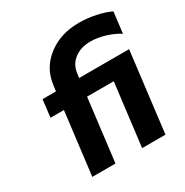

<svg xmlns="http://www.w3.org/2000/svg" viewBox="-173 -900 1003 1041"><g transform="rotate(-30 328.0 -380.0)"><path d="M465 -641Q405 -641 364.5 -610Q324 -579 318 -527L314 -500H627L566 0H420L468 -391H301L253 0H108L156 -391H72L85 -500H169L174 -536Q186 -636 266 -698Q346 -760 462 -760Q514 -760 566.5 -749Q619 -738 656 -720L640 -589Q602 -613 555 -627Q508 -641 465 -641Z"/></g></svg>

Font: Orkney
Style: BoldItalic
Weight: 700
Designer: Samuel Oakes and Alfredo Marco Pradil
Foundry: Alfredo Marco Pradil
Version: 1.0; ttfautohint (v1.5)